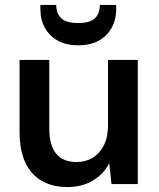

<svg xmlns="http://www.w3.org/2000/svg" viewBox="-20 -743 643 775"><path d="M252 12Q192 12 148.5 -13Q105 -38 82 -87.5Q59 -137 59 -211V-501H179V-223Q179 -157 206.5 -123Q234 -89 289 -89Q326 -89 354.5 -106.5Q383 -124 399.5 -157Q416 -190 416 -237V-501H536V0H430L421 -84Q398 -40 354.5 -14Q311 12 252 12ZM295 -560Q248 -560 214 -578.5Q180 -597 161.5 -630Q143 -663 143 -707V-723H207Q207 -689 227 -669.5Q247 -650 295 -650Q344 -650 363.5 -669.5Q383 -689 383 -723H449V-707Q449 -663 430 -629.5Q411 -596 377 -578Q343 -560 295 -560Z"/></svg>

Font: DM Sans 18pt SemiBold
Style: Regular
Weight: 600
Designer: Colophon Foundry, Jonny Pinhorn
Foundry: Colophon Foundry
Version: Version 4.004;gftools[0.9.30]